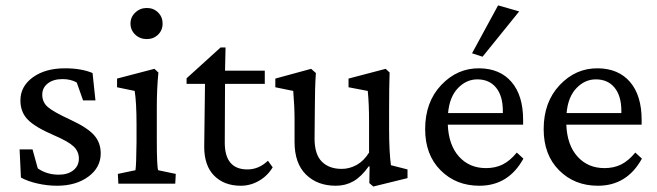

<svg xmlns="http://www.w3.org/2000/svg" viewBox="-20 -681 2435 712"><path d="M191.4 7.8Q155.3 7.8 118.9 -0.5Q82.5 -8.8 57.6 -22.5L52.7 -127H100.6L120.1 -56.6Q153.8 -33.2 198.2 -33.2Q231.4 -33.2 252 -49.6Q272.5 -65.9 272.5 -92.8Q272.5 -119.1 253.2 -137.7Q233.9 -156.2 181.6 -178.7Q110.8 -209 83.3 -237.1Q55.7 -265.1 55.7 -308.6Q55.7 -360.8 101.8 -394.3Q147.9 -427.7 220.7 -427.7Q281.7 -427.7 323.2 -410.2L334 -308.6H288.1L264.6 -375Q242.7 -387.7 211.9 -387.7Q177.7 -387.7 157.2 -371.6Q136.7 -355.5 136.7 -330.1Q136.7 -301.8 157.5 -283.9Q178.2 -266.1 238.3 -238.3Q302.2 -209 327.9 -180.9Q353.5 -152.8 353.5 -112.3Q353.5 -59.6 307.6 -25.9Q261.7 7.8 191.4 7.8Z M524.4 -536.1Q499 -536.1 481.4 -552.7Q463.9 -569.3 463.9 -593.8Q463.9 -617.7 481.7 -634.5Q499.5 -651.4 524.4 -651.4Q549.3 -651.4 566.2 -634.8Q583 -618.2 583 -593.8Q583 -568.8 566.2 -552.5Q549.3 -536.1 524.4 -536.1ZM418.9 0 417 -36.1 482.4 -49.8Q485.4 -69.3 486.3 -154.3V-218.8Q486.3 -300.8 479.5 -343.8L414.1 -357.4V-389.6L552.7 -425.8L567.4 -412.1Q561.5 -352.1 561.5 -284.2V-161.1Q561.5 -65.9 566.4 -49.8L631.8 -36.1L629.9 0Z M991.2 -60.5Q972.2 -28.8 940.4 -10.5Q908.7 7.8 873 7.8Q811.5 7.8 774.4 -29.3Q737.3 -66.4 737.3 -136.7L740.2 -370.1H671.9V-390.6L797.9 -504.9H816.4L814.5 -418.9H961.9V-370.1H814.5L813.5 -152.3Q813.5 -52.7 897.5 -52.7Q939.9 -52.7 973.6 -85Z M1429.7 -68.4 1491.2 -52.7V-20.5L1364.3 10.7L1349.6 -2L1350.6 -63.5L1347.7 -64.5Q1319.8 -25.4 1290.5 -8.8Q1261.2 7.8 1225.6 7.8Q1156.7 7.8 1114.5 -33.9Q1072.3 -75.7 1072.3 -154.3V-238.3Q1072.3 -285.2 1067.4 -343.8L1001 -357.4V-389.6L1133.8 -425.8L1151.4 -410.2Q1147.5 -356.9 1147.5 -274.4L1146.5 -167Q1146.5 -108.9 1173.3 -81.8Q1200.2 -54.7 1247.1 -54.7Q1275.9 -54.7 1302.5 -69.3Q1329.1 -84 1348.6 -115.2V-228.5Q1348.6 -296.4 1343.8 -343.8L1272.5 -357.4V-389.6L1410.2 -425.8L1424.8 -412.1Q1422.9 -357.4 1422.9 -273.4V-204.1Q1422.9 -118.7 1429.7 -68.4Z M1769.5 -470.7 1730.5 -483.4 1827.1 -661.1 1905.3 -638.7ZM1757.8 7.8Q1670.9 7.8 1613.8 -49.6Q1556.6 -106.9 1556.6 -202.1Q1556.6 -302.7 1616.2 -365.7Q1675.8 -428.7 1757.8 -427.7Q1834.5 -426.8 1877.2 -376.7Q1919.9 -326.7 1919.9 -236.3V-218.8H1640.6Q1643.6 -143.1 1682.1 -100.3Q1720.7 -57.6 1782.2 -57.6Q1816.9 -57.6 1844 -71Q1871.1 -84.5 1896.5 -115.2L1920.9 -92.8Q1865.7 7.8 1757.8 7.8ZM1750 -386.7Q1709.5 -386.7 1678.2 -354.2Q1647 -321.8 1641.6 -261.7H1844.7V-269.5Q1844.7 -325.2 1819.6 -356Q1794.4 -386.7 1750 -386.7Z M2197.3 7.8Q2110.4 7.8 2053.2 -49.6Q1996.1 -106.9 1996.1 -202.1Q1996.1 -302.7 2055.7 -365.7Q2115.2 -428.7 2197.3 -427.7Q2273.9 -426.8 2316.7 -376.7Q2359.4 -326.7 2359.4 -236.3V-218.8H2080.1Q2083 -143.1 2121.6 -100.3Q2160.2 -57.6 2221.7 -57.6Q2256.3 -57.6 2283.4 -71Q2310.5 -84.5 2335.9 -115.2L2360.4 -92.8Q2305.2 7.8 2197.3 7.8ZM2189.5 -386.7Q2148.9 -386.7 2117.7 -354.2Q2086.4 -321.8 2081.1 -261.7H2284.2V-269.5Q2284.2 -325.2 2259 -356Q2233.9 -386.7 2189.5 -386.7Z"/></svg>

Font: Crimson Pro
Style: Regular
Weight: 400
Designer: Jacques Le Bailly
Foundry: Baron von Fonthausen
Version: Version 1.003